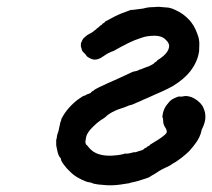

<svg xmlns="http://www.w3.org/2000/svg" viewBox="-20 -503 627 567"><path d="M459 -482Q466 -481 471 -481Q482 -481 497 -474Q522 -463 540 -443Q554 -427 562 -405Q567 -393 568 -383Q569 -378 568.5 -367.5Q568 -357 568 -352Q564 -322 543 -294Q524 -269 489 -248Q474 -240 461 -234Q456 -232 448.5 -228.5Q441 -225 437 -223.5Q433 -222 425 -218Q417 -214 411.5 -212Q406 -210 403 -208.5Q400 -207 396 -205Q392 -203 384 -200Q374 -195 367 -193Q364 -193 358.5 -190.5Q353 -188 350 -187Q347 -186 343 -184.5Q339 -183 332.5 -181Q326 -179 320 -176Q302 -168 292 -158Q289 -155 276 -147Q267 -141 255 -129Q247 -121 244 -117Q235 -105 234 -96Q234 -94 233 -90Q231 -82 234 -77Q235 -75 236 -74.5Q237 -74 238 -73Q246 -62 256 -55Q263 -51 268 -49Q292 -40 329 -45Q343 -47 351 -50L352 -49L361 -50Q365 -51 367.5 -51.5Q370 -52 373.5 -53Q377 -54 378 -53.5Q379 -53 380.5 -53.5Q382 -54 383.5 -54.5Q385 -55 386.5 -55.5Q388 -56 391 -57Q404 -60 407 -65Q407 -65 410.5 -66.5Q414 -68 414 -69Q414 -70 417 -71Q420 -72 421.5 -73.5Q423 -75 423 -75.5Q423 -76 430 -80Q466 -101 472 -111Q474 -116 469 -125Q466 -129 464 -134Q462 -139 462 -144Q462 -154 460 -156Q459 -157 460 -161Q462 -183 478 -200Q482 -205 486 -208Q492 -212 500.5 -215.5Q509 -219 511 -218Q512 -217 518 -218L525 -219Q525 -220 534 -219Q554 -216 571 -199Q579 -190 581 -184Q581 -182 583 -179Q588 -165 586 -150Q584 -137 578 -125Q576 -122 575 -117.5Q574 -113 573 -109Q569 -97 562 -86Q551 -70 539 -57Q530 -48 516 -37Q499 -24 489 -19Q485 -16 480.5 -13.5Q476 -11 468 -7.5Q460 -4 450 2Q432 14 429 15Q426 17 424 18Q421 21 411 24Q385 33 368 36Q363 37 362 38Q355 39 336 42Q309 46 284 43Q267 42 260 40Q257 40 253 38Q249 36 244.5 35.5Q240 35 234 33Q223 29 209 21Q197 14 187 4Q178 -4 169 -16Q160 -28 160 -33Q160 -34 159 -36Q158 -38 157 -38Q157 -38 154 -43Q150 -51 147 -69Q146 -71 146 -76.5Q146 -82 146 -86Q146 -90 146 -90L148 -97Q148 -103 148.5 -102.5Q149 -102 149 -105Q151 -112 153 -117Q154 -120 155 -127Q156 -132 157 -135.5Q158 -139 157.5 -139Q157 -139 159 -143.5Q161 -148 161 -150Q161 -152 163 -155Q179 -185 210 -209Q227 -221 229 -220.5Q231 -220 236 -224Q239 -225 239 -225Q240 -225 244.5 -227Q249 -229 249 -230Q249 -231 252 -233Q258 -236 258 -237Q258 -238 271 -244.5Q284 -251 296.5 -256.5Q309 -262 319 -266.5Q329 -271 329 -271Q329 -271 334.5 -273.5Q340 -276 347.5 -279.5Q355 -283 364.5 -287.5Q374 -292 376 -292Q379 -292 388 -295Q393 -298 393 -298Q394 -297 405 -302Q412 -305 413 -305Q414 -305 414 -305.5Q414 -306 415 -306Q416 -305 426 -310.5Q436 -316 436 -317Q436 -318 438 -319Q440 -320 442.5 -322Q445 -324 444.5 -324.5Q444 -325 448 -327Q476 -345 479 -363Q482 -375 467 -388Q460 -394 450 -396Q438 -399 416 -396Q408 -395 396.5 -391Q385 -387 377 -384Q360 -377 338 -365Q331 -361 328 -359.5Q325 -358 321 -355.5Q317 -353 314 -352Q301 -348 284 -336Q270 -326 258 -327Q250 -328 242.5 -332.5Q235 -337 235 -339Q235 -340 230 -345Q225 -350 224 -351Q222 -354 220 -362Q218 -367 219 -375Q220 -377 222 -382Q224 -387 224 -386L225 -387V-388L226 -389Q227 -390 226 -390H227Q227 -390 231 -394Q237 -400 246 -404Q254 -408 259 -413Q260 -414 262 -415Q264 -416 264 -416.5Q264 -417 264.5 -417.5Q265 -418 267.5 -420Q270 -422 270.5 -422Q271 -422 271 -422.5Q271 -423 273 -424.5Q275 -426 275 -426.5Q275 -427 278 -428.5Q281 -430 281.5 -431Q282 -432 284 -434Q287 -435 288.5 -436.5Q290 -438 290 -439L305 -447Q330 -461 351 -468Q369 -475 369 -474Q369 -473 373 -474Q378 -475 389 -476Q399 -477 404 -478Q416 -482 434 -482Q448 -483 448 -483Q448 -483 459 -482Z"/></svg>

Font: TT2020 Style E
Style: Italic
Weight: 400
Italic angle: -15°
Version: Version 0.2.000